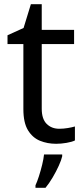

<svg xmlns="http://www.w3.org/2000/svg" viewBox="-20 -679 401 920"><path d="M264 -62Q284 -62 305 -65.5Q326 -69 339 -73V-6Q325 1 299 5.5Q273 10 249 10Q207 10 171.5 -4.5Q136 -19 114 -55Q92 -91 92 -156V-468H16V-510L93 -545L128 -659H180V-536H335V-468H180V-158Q180 -109 203.5 -85.5Q227 -62 264 -62ZM278 70Q274 88 261.5 115.5Q249 143 232.5 171Q216 199 198 221H150V209Q158 192 166.5 165.5Q175 139 182 110.5Q189 82 191 61H278Z"/></svg>

Font: Noto Sans Syriac Eastern
Style: Regular
Weight: 400
Designer: Patrick Giasson and the Monotype Design Team
Foundry: Monotype Imaging Inc.
Version: Version 3.001; ttfautohint (v1.8.4.7-5d5b)